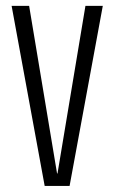

<svg xmlns="http://www.w3.org/2000/svg" viewBox="-20 -616 384 636"><path d="M128 0H210.5L320.5 -596.5H263L170.5 -41.5H169L76.5 -596.5H18.5Z"/></svg>

Font: Anybody Condensed Light
Style: Regular
Weight: 300
Width: 3
Designer: Tyler Finck
Foundry: Etcetera Type Company
Version: Version 1.113;gftools[0.9.25]